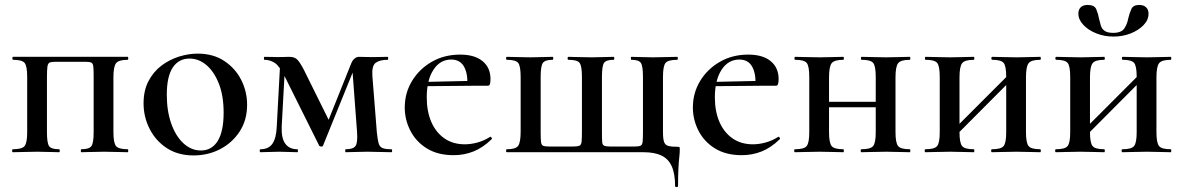

<svg xmlns="http://www.w3.org/2000/svg" viewBox="-20 -616 4789 777"><path d="M497 -12Q499 -12 499 -6Q499 0 497 0Q476 0 451.5 -1Q427 -2 401 -2Q376 -2 352 -1Q328 0 309 0Q307 0 307 -6Q307 -12 309 -12Q341 -12 350 -25Q359 -38 359 -81V-305Q359 -336 357.5 -348Q356 -360 348.5 -363Q341 -366 323 -366H208Q189 -366 181.5 -363Q174 -360 172 -347Q170 -334 170 -303V-81Q170 -38 178.5 -25Q187 -12 219 -12Q222 -12 222 -6Q222 0 219 0Q201 0 178 -1Q155 -2 132 -2Q104 -2 78.5 -1Q53 0 32 0Q29 0 29 -6Q29 -12 32 -12Q69 -12 79.5 -25Q90 -38 90 -81V-305Q90 -349 79.5 -361.5Q69 -374 33 -374Q30 -374 30 -380Q30 -386 33 -386H497Q499 -386 499 -380Q499 -374 497 -374Q460 -374 449.5 -360Q439 -346 439 -303V-81Q439 -38 449.5 -25Q460 -12 497 -12Z M763 13Q701 13 656 -16Q611 -45 586 -93.5Q561 -142 561 -198Q561 -250 581 -288Q601 -326 633.5 -350.5Q666 -375 704.5 -387Q743 -399 780 -399Q843 -399 888 -369Q933 -339 956.5 -292Q980 -245 980 -192Q980 -130 950 -84Q920 -38 871 -12.5Q822 13 763 13ZM793 -7Q837 -7 861 -45.5Q885 -84 885 -160Q885 -229 865.5 -278Q846 -327 815 -353Q784 -379 747 -379Q703 -379 679 -342.5Q655 -306 655 -233Q655 -167 673 -116Q691 -65 722.5 -36Q754 -7 793 -7Z M1100 -104 1114 -364 1134 -361 1120 -104Q1118 -57 1134.5 -34.5Q1151 -12 1183 -12Q1186 -12 1186 -6Q1186 0 1183 0Q1167 0 1149 -1Q1131 -2 1110 -2Q1090 -2 1070.5 -1Q1051 0 1034 0Q1031 0 1031 -6Q1031 -12 1034 -12Q1067 -12 1082.5 -34.5Q1098 -57 1100 -104ZM1564 -12Q1567 -12 1567 -6Q1567 0 1564 0Q1543 0 1517 -1Q1491 -2 1466 -2Q1440 -2 1419.5 -1Q1399 0 1379 0Q1377 0 1377 -6Q1377 -12 1379 -12Q1409 -12 1418.5 -25Q1428 -38 1425 -81L1406 -335L1428 -374L1287 -26Q1286 -23 1280 -23Q1274 -23 1272 -26L1134 -303Q1112 -348 1092.5 -361Q1073 -374 1050 -374Q1048 -374 1048 -380Q1048 -386 1050 -386Q1068 -386 1082.5 -385.5Q1097 -385 1106 -385Q1120 -385 1132 -385.5Q1144 -386 1150 -386Q1169 -386 1180 -377.5Q1191 -369 1209 -335L1317 -117L1279 -54L1402 -361Q1407 -373 1415.5 -379.5Q1424 -386 1432 -386Q1439 -386 1455 -385.5Q1471 -385 1488 -385Q1508 -385 1521.5 -385.5Q1535 -386 1549 -386Q1551 -386 1551 -380Q1551 -374 1549 -374Q1517 -374 1500.5 -362Q1484 -350 1487 -308L1505 -81Q1508 -52 1512 -37Q1516 -22 1527.5 -17Q1539 -12 1564 -12Z M1816 12Q1752 12 1708 -15Q1664 -42 1641 -86.5Q1618 -131 1618 -181Q1618 -240 1647.5 -288.5Q1677 -337 1727.5 -366Q1778 -395 1842 -395Q1901 -395 1933 -368.5Q1965 -342 1965 -296Q1965 -285 1963 -277Q1961 -269 1954 -269H1871Q1874 -317 1858 -346Q1842 -375 1806 -375Q1761 -375 1734 -333.5Q1707 -292 1707 -222Q1707 -165 1725.5 -122.5Q1744 -80 1778.5 -56Q1813 -32 1861 -32Q1886 -32 1913 -39.5Q1940 -47 1963 -62Q1965 -64 1968.5 -60Q1972 -56 1970 -53Q1934 -18 1896 -3Q1858 12 1816 12ZM1678 -267 1677 -284 1899 -289V-269Z M2712 137Q2712 87 2698.5 57Q2685 27 2657 13.5Q2629 0 2584 0H2031Q2028 0 2028 -6Q2028 -12 2031 -12Q2067 -12 2077 -26Q2087 -40 2087 -83V-305Q2087 -349 2077 -361.5Q2067 -374 2031 -374Q2028 -374 2028 -380Q2028 -386 2031 -386Q2051 -386 2076 -385Q2101 -384 2127 -384Q2151 -384 2174.5 -385Q2198 -386 2216 -386Q2219 -386 2219 -380Q2219 -374 2216 -374Q2186 -374 2177 -361.5Q2168 -349 2168 -305V-81Q2168 -53 2169.5 -41Q2171 -29 2178.5 -26Q2186 -23 2204 -23H2298Q2316 -23 2324 -26Q2332 -29 2333.5 -41.5Q2335 -54 2335 -82V-305Q2335 -349 2325.5 -361.5Q2316 -374 2280 -374Q2277 -374 2277 -380Q2277 -386 2280 -386Q2299 -386 2324 -385Q2349 -384 2374 -384Q2399 -384 2422 -385Q2445 -386 2463 -386Q2466 -386 2466 -380Q2466 -374 2463 -374Q2433 -374 2424.5 -361.5Q2416 -349 2416 -305V-81Q2416 -53 2417 -41Q2418 -29 2426 -26Q2434 -23 2451 -23H2546Q2564 -23 2571.5 -26Q2579 -29 2580.5 -41.5Q2582 -54 2582 -83V-305Q2582 -349 2573.5 -361.5Q2565 -374 2535 -374Q2533 -374 2533 -380Q2533 -386 2535 -386Q2554 -386 2576 -385Q2598 -384 2622 -384Q2648 -384 2674 -385Q2700 -386 2721 -386Q2723 -386 2723 -380Q2723 -374 2721 -374Q2684 -374 2673.5 -361.5Q2663 -349 2663 -305V-81Q2663 -54 2667.5 -41.5Q2672 -29 2684.5 -25.5Q2697 -22 2721 -22Q2729 -22 2730 -20.5Q2731 -19 2731 -11Q2731 3 2729 20Q2727 37 2725.5 65Q2724 93 2724 137Q2724 141 2718 141Q2712 141 2712 137Z M2982 12Q2918 12 2874 -15Q2830 -42 2807 -86.5Q2784 -131 2784 -181Q2784 -240 2813.5 -288.5Q2843 -337 2893.5 -366Q2944 -395 3008 -395Q3067 -395 3099 -368.5Q3131 -342 3131 -296Q3131 -285 3129 -277Q3127 -269 3120 -269H3037Q3040 -317 3024 -346Q3008 -375 2972 -375Q2927 -375 2900 -333.5Q2873 -292 2873 -222Q2873 -165 2891.5 -122.5Q2910 -80 2944.5 -56Q2979 -32 3027 -32Q3052 -32 3079 -39.5Q3106 -47 3129 -62Q3131 -64 3134.5 -60Q3138 -56 3136 -53Q3100 -18 3062 -3Q3024 12 2982 12ZM2844 -267 2843 -284 3065 -289V-269Z M3294 -182V-204H3563V-182ZM3255 -81V-305Q3255 -349 3244.5 -361.5Q3234 -374 3198 -374Q3195 -374 3195 -380Q3195 -386 3198 -386Q3218 -386 3243.5 -385Q3269 -384 3297 -384Q3323 -384 3348 -385Q3373 -386 3393 -386Q3395 -386 3395 -380Q3395 -374 3393 -374Q3356 -374 3345.5 -360Q3335 -346 3335 -303V-81Q3335 -38 3345.5 -25Q3356 -12 3393 -12Q3395 -12 3395 -6Q3395 0 3393 0Q3372 0 3347.5 -1Q3323 -2 3297 -2Q3269 -2 3243.5 -1Q3218 0 3197 0Q3194 0 3194 -6Q3194 -12 3197 -12Q3234 -12 3244.5 -25Q3255 -38 3255 -81ZM3524 -81V-305Q3524 -349 3513.5 -361.5Q3503 -374 3467 -374Q3464 -374 3464 -380Q3464 -386 3467 -386Q3487 -386 3512.5 -385Q3538 -384 3566 -384Q3592 -384 3617 -385Q3642 -386 3662 -386Q3664 -386 3664 -380Q3664 -374 3662 -374Q3625 -374 3614.5 -360Q3604 -346 3604 -303V-81Q3604 -38 3614.5 -25Q3625 -12 3662 -12Q3664 -12 3664 -6Q3664 0 3662 0Q3641 0 3616.5 -1Q3592 -2 3566 -2Q3538 -2 3512 -1Q3486 0 3466 0Q3463 0 3463 -6Q3463 -12 3466 -12Q3503 -12 3513.5 -25Q3524 -38 3524 -81Z M3821 -40 3805 -57 4076 -328 4092 -312ZM3783 -81V-305Q3783 -349 3772.5 -361.5Q3762 -374 3726 -374Q3723 -374 3723 -380Q3723 -386 3726 -386Q3746 -386 3771.5 -385Q3797 -384 3825 -384Q3851 -384 3876 -385Q3901 -386 3921 -386Q3923 -386 3923 -380Q3923 -374 3921 -374Q3884 -374 3873.5 -360Q3863 -346 3863 -303V-81Q3863 -38 3873.5 -25Q3884 -12 3921 -12Q3923 -12 3923 -6Q3923 0 3921 0Q3900 0 3875.5 -1Q3851 -2 3825 -2Q3797 -2 3771.5 -1Q3746 0 3725 0Q3722 0 3722 -6Q3722 -12 3725 -12Q3762 -12 3772.5 -25Q3783 -38 3783 -81ZM4052 -81V-305Q4052 -349 4041.5 -361.5Q4031 -374 3995 -374Q3992 -374 3992 -380Q3992 -386 3995 -386Q4015 -386 4040.5 -385Q4066 -384 4094 -384Q4120 -384 4145 -385Q4170 -386 4190 -386Q4192 -386 4192 -380Q4192 -374 4190 -374Q4153 -374 4142.5 -360Q4132 -346 4132 -303V-81Q4132 -38 4142.5 -25Q4153 -12 4190 -12Q4192 -12 4192 -6Q4192 0 4190 0Q4169 0 4144.5 -1Q4120 -2 4094 -2Q4066 -2 4040 -1Q4014 0 3994 0Q3991 0 3991 -6Q3991 -12 3994 -12Q4031 -12 4041.5 -25Q4052 -38 4052 -81Z M4349 -40 4333 -57 4604 -328 4620 -312ZM4311 -81V-305Q4311 -349 4300.5 -361.5Q4290 -374 4254 -374Q4251 -374 4251 -380Q4251 -386 4254 -386Q4274 -386 4299.5 -385Q4325 -384 4353 -384Q4379 -384 4404 -385Q4429 -386 4449 -386Q4451 -386 4451 -380Q4451 -374 4449 -374Q4412 -374 4401.5 -360Q4391 -346 4391 -303V-81Q4391 -38 4401.5 -25Q4412 -12 4449 -12Q4451 -12 4451 -6Q4451 0 4449 0Q4428 0 4403.5 -1Q4379 -2 4353 -2Q4325 -2 4299.5 -1Q4274 0 4253 0Q4250 0 4250 -6Q4250 -12 4253 -12Q4290 -12 4300.5 -25Q4311 -38 4311 -81ZM4580 -81V-305Q4580 -349 4569.5 -361.5Q4559 -374 4523 -374Q4520 -374 4520 -380Q4520 -386 4523 -386Q4543 -386 4568.5 -385Q4594 -384 4622 -384Q4648 -384 4673 -385Q4698 -386 4718 -386Q4720 -386 4720 -380Q4720 -374 4718 -374Q4681 -374 4670.5 -360Q4660 -346 4660 -303V-81Q4660 -38 4670.5 -25Q4681 -12 4718 -12Q4720 -12 4720 -6Q4720 0 4718 0Q4697 0 4672.5 -1Q4648 -2 4622 -2Q4594 -2 4568 -1Q4542 0 4522 0Q4519 0 4519 -6Q4519 -12 4522 -12Q4559 -12 4569.5 -25Q4580 -38 4580 -81ZM4485 -483Q4518 -483 4530 -501Q4542 -519 4546 -542Q4551 -563 4558.5 -579.5Q4566 -596 4590 -596Q4608 -596 4618 -586.5Q4628 -577 4628 -561Q4628 -535 4607.5 -514Q4587 -493 4555 -480.5Q4523 -468 4486 -468Q4449 -468 4416.5 -481Q4384 -494 4364 -515.5Q4344 -537 4344 -561Q4344 -577 4353.5 -586.5Q4363 -596 4382 -596Q4409 -596 4416.5 -578.5Q4424 -561 4428 -539Q4431 -526 4435 -512.5Q4439 -499 4450.5 -491Q4462 -483 4485 -483Z"/></svg>

Font: Cormorant SemiBold
Style: Regular
Weight: 600
Designer: Christian Thalmann (Catharsis Fonts)
Foundry: Catharsis Fonts
Version: Version 4.000